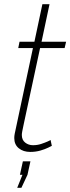

<svg xmlns="http://www.w3.org/2000/svg" viewBox="-20 -719 335 915"><path d="M48 -61Q48 -66 48.5 -71Q49 -76 50 -81L137 -490H67L73 -520H144L182 -699H216L178 -520H295L288 -490H171L93 -127Q88 -104 86 -93Q84 -82 84 -76Q84 -52 100 -39.5Q116 -27 137 -27Q158 -27 176 -33Q194 -39 206.5 -44.5Q219 -50 221 -52L227 -24Q225 -23 210 -15.5Q195 -8 172.5 -1.5Q150 5 124 5Q91 5 69.5 -12.5Q48 -30 48 -61ZM62 176 87 114H75L89 50H125L111 114L82 176Z"/></svg>

Font: Raleway Thin ExtraLight
Style: Italic
Weight: 250
Italic angle: -12°
Version: Version 4.026